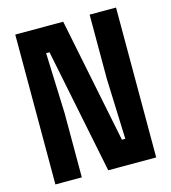

<svg xmlns="http://www.w3.org/2000/svg" viewBox="-117 -895 884 990"><g transform="rotate(-15 325.0 -400.0)"><path d="M56 0V-800H312L447 -134H465L453 -458V-800H594V0H338L203 -666H185L197 -342V0Z"/></g></svg>

Font: Martian Mono SemiCondensed
Style: Bold
Weight: 700
Width: 4
Designer: Roman Shamin
Foundry: Evil Martians
Version: Version 1.000